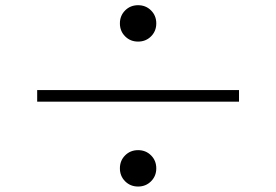

<svg xmlns="http://www.w3.org/2000/svg" viewBox="-20 -729 1040 723"><path d="M431.5 -640.9Q431.5 -669.9 451.2 -689.7Q470.9 -709.4 500 -709.4Q529.1 -709.4 548.8 -689.7Q568.5 -670 568.5 -640.9Q568.5 -611.8 548.8 -592.1Q529.1 -572.4 500 -572.4Q470.9 -572.4 451.2 -592.1Q431.5 -611.8 431.5 -640.9ZM880 -346.2H120V-389.8H880ZM431.5 -95.1Q431.5 -124.2 451.2 -143.9Q470.9 -163.6 500 -163.6Q529.1 -163.6 548.8 -143.9Q568.5 -124.2 568.5 -95.1Q568.5 -66.1 548.8 -46.3Q529.1 -26.6 500 -26.6Q470.9 -26.6 451.2 -46.3Q431.5 -66 431.5 -95.1Z"/></svg>

Font: Noto Serif KR
Style: Regular
Weight: 200
Designer: Ryoko NISHIZUKA 西塚涼子 (kana & ideographs); Frank Grießhammer (Latin, Greek & Cyrillic); Wenlong ZHANG 张文龙 (bopomofo); San
Foundry: Adobe
Version: Version 2.001;hotconv 1.1.0;makeotfexe 2.6.0